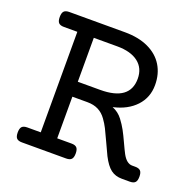

<svg xmlns="http://www.w3.org/2000/svg" viewBox="-107 -691 813 802"><g transform="rotate(20 300.0 -290.0)"><path d="M510.7 -415Q510.7 -359.4 474.6 -320.8Q438.5 -282.2 375.5 -268.1Q402.8 -257.3 420.9 -233.4Q436 -213.4 446.8 -193.6Q457.5 -173.8 470.7 -145Q484.4 -115.2 491.7 -101.6Q510.7 -66.4 535.6 -66.4H549.3Q565.9 -66.4 573 -58.8Q580.1 -51.3 580.1 -33.2Q580.1 -15.1 573 -7.6Q565.9 0 549.3 0H514.2Q484.9 0 464.6 -15.4Q444.3 -30.8 425.3 -67.9Q414.6 -89.4 398.9 -124.5Q384.3 -156.7 375.2 -174.6Q366.2 -192.4 353.5 -210Q338.9 -230.5 318.4 -241Q297.9 -251.5 269 -251.5H202.6V-66.4H266.1Q282.7 -66.4 289.8 -58.8Q296.9 -51.3 296.9 -33.2Q296.9 -15.1 289.8 -7.6Q282.7 0 266.1 0H69.8Q53.2 0 46.1 -7.6Q39.1 -15.1 39.1 -33.2Q39.1 -51.3 46.1 -58.8Q53.2 -66.4 69.8 -66.4H129.4V-513.2H69.8Q53.2 -513.2 46.1 -520.8Q39.1 -528.3 39.1 -546.4Q39.1 -564.5 46.1 -572Q53.2 -579.6 69.8 -579.6H316.9Q377.9 -579.6 421.6 -559.1Q465.3 -538.6 488 -501.5Q510.7 -464.4 510.7 -415ZM202.6 -317.9H301.8Q433.6 -317.9 433.6 -415Q433.6 -461.9 400.4 -487.5Q367.2 -513.2 306.6 -513.2H202.6Z"/></g></svg>

Font: Courier Prime
Style: Regular
Weight: 400
Designer: Alan Dague-Greene, Quote-Unquote Apps
Foundry: Quote-Unquote Apps
Version: Version 3.018